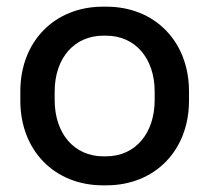

<svg xmlns="http://www.w3.org/2000/svg" viewBox="-20 -548 628 576"><path d="M289 8H299C445 8 547 -97 547 -246V-274C547 -423 445 -528 299 -528H289C143 -528 41 -423 41 -274V-246C41 -97 143 8 289 8ZM290 -79C202 -79 144 -148 144 -248V-273C144 -374 203 -441 290 -441H298C385 -441 444 -374 444 -273V-248C444 -148 386 -79 298 -79Z"/></svg>

Font: Fixel Text Medium
Style: Regular
Weight: 500
Width: 4
Designer: AlfaBravo + MacPaw
Foundry: Kyrylo Tkachov, Marchela Mozhyna, Serhii Makarenko, Maria Weinstein, Zakhar Kryvoshyya
Version: Version 1.211